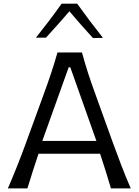

<svg xmlns="http://www.w3.org/2000/svg" viewBox="-20 -1039 766 1059"><path d="M23.4 0Q49.8 -60.5 76.2 -127.2Q102.5 -193.8 124.5 -254.4L218.3 -511.2Q243.7 -580.6 262.5 -637Q281.2 -693.4 296.9 -749.5H432.1Q447.8 -691.9 465.8 -636Q483.9 -580.1 509.3 -510.7L602.1 -253.4Q624.5 -191.4 649.7 -125.7Q674.8 -60.1 701.2 0H591.8Q578.1 -46.4 563 -95.2Q547.9 -144 532.2 -190.9H192.4Q176.3 -143.6 160.9 -95Q145.5 -46.4 131.3 0ZM511.7 -261.7 367.7 -668H358.9L213.4 -261.7ZM492.7 -829.1Q425.3 -902.8 362.8 -976.6Q331.5 -940.4 299.3 -904.1Q267.1 -867.7 233.4 -831.1H178.2Q215.3 -877.9 251 -924.8Q286.6 -971.7 319.8 -1018.6H405.8Q439.5 -971.7 475.1 -924.3Q510.7 -877 547.9 -830.1Z"/></svg>

Font: Pinar DS4-Regular
Style: Regular
Weight: 400
Designer: Amin Abedi
Version: Version 2.000